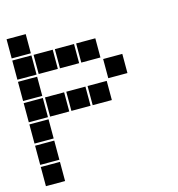

<svg xmlns="http://www.w3.org/2000/svg" viewBox="-104 -785 807 871"><g transform="rotate(-15 300.0 -350.0)"><path d="M6 -695Q5 -695 5 -695Q5 -695 5 -694V-606Q5 -605 5 -605Q5 -605 6 -605H94Q95 -605 95 -605Q95 -605 95 -606V-694Q95 -695 95 -695Q95 -695 94 -695ZM6 -595Q5 -595 5 -595Q5 -595 5 -594V-506Q5 -505 5 -505Q5 -505 6 -505H94Q95 -505 95 -505Q95 -505 95 -506V-594Q95 -595 95 -595Q95 -595 94 -595ZM106 -595Q105 -595 105 -595Q105 -595 105 -594V-506Q105 -505 105 -505Q105 -505 106 -505H194Q195 -505 195 -505Q195 -505 195 -506V-594Q195 -595 195 -595Q195 -595 194 -595ZM206 -595Q205 -595 205 -595Q205 -595 205 -594V-506Q205 -505 205 -505Q205 -505 206 -505H294Q295 -505 295 -505Q295 -505 295 -506V-594Q295 -595 295 -595Q295 -595 294 -595ZM306 -595Q305 -595 305 -595Q305 -595 305 -594V-506Q305 -505 305 -505Q305 -505 306 -505H394Q395 -505 395 -505Q395 -505 395 -506V-594Q395 -595 395 -595Q395 -595 394 -595ZM6 -495Q5 -495 5 -495Q5 -495 5 -494V-406Q5 -405 5 -405Q5 -405 6 -405H94Q95 -405 95 -405Q95 -405 95 -406V-494Q95 -495 95 -495Q95 -495 94 -495ZM406 -495Q405 -495 405 -495Q405 -495 405 -494V-406Q405 -405 405 -405Q405 -405 406 -405H494Q495 -405 495 -405Q495 -405 495 -406V-494Q495 -495 495 -495Q495 -495 494 -495ZM6 -395Q5 -395 5 -395Q5 -395 5 -394V-306Q5 -305 5 -305Q5 -305 6 -305H94Q95 -305 95 -305Q95 -305 95 -306V-394Q95 -395 95 -395Q95 -395 94 -395ZM106 -395Q105 -395 105 -395Q105 -395 105 -394V-306Q105 -305 105 -305Q105 -305 106 -305H194Q195 -305 195 -305Q195 -305 195 -306V-394Q195 -395 195 -395Q195 -395 194 -395ZM206 -395Q205 -395 205 -395Q205 -395 205 -394V-306Q205 -305 205 -305Q205 -305 206 -305H294Q295 -305 295 -305Q295 -305 295 -306V-394Q295 -395 295 -395Q295 -395 294 -395ZM306 -395Q305 -395 305 -395Q305 -395 305 -394V-306Q305 -305 305 -305Q305 -305 306 -305H394Q395 -305 395 -305Q395 -305 395 -306V-394Q395 -395 395 -395Q395 -395 394 -395ZM6 -295Q5 -295 5 -295Q5 -295 5 -294V-206Q5 -205 5 -205Q5 -205 6 -205H94Q95 -205 95 -205Q95 -205 95 -206V-294Q95 -295 95 -295Q95 -295 94 -295ZM6 -195Q5 -195 5 -195Q5 -195 5 -194V-106Q5 -105 5 -105Q5 -105 6 -105H94Q95 -105 95 -105Q95 -105 95 -106V-194Q95 -195 95 -195Q95 -195 94 -195ZM6 -95Q5 -95 5 -95Q5 -95 5 -94V-6Q5 -5 5 -5Q5 -5 6 -5H94Q95 -5 95 -5Q95 -5 95 -6V-94Q95 -95 95 -95Q95 -95 94 -95Z"/></g></svg>

Font: Doto Black
Style: Regular
Weight: 900
Monospace: yes
Version: Version 1.000